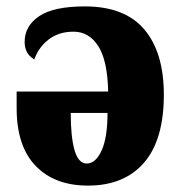

<svg xmlns="http://www.w3.org/2000/svg" viewBox="-20 -570 569 600"><path d="M255 10Q151 10 91.5 -51.5Q32 -113 32 -232V-284H318Q316 -381 287 -426Q258 -471 210 -471Q164 -471 132.5 -447Q101 -423 87 -384Q70 -395 63.5 -408.5Q57 -422 57 -439Q57 -489 102.5 -519.5Q148 -550 245 -550Q370 -550 431 -478Q492 -406 492 -274Q492 -133 430 -61.5Q368 10 255 10ZM251 -59Q279 -59 297.5 -99.5Q316 -140 316 -217H201Q201 -142 213 -100.5Q225 -59 251 -59Z"/></svg>

Font: Noto Serif Condensed Black
Style: Regular
Weight: 900
Width: 3
Designer: Monotype Design Team
Foundry: Monotype Imaging Inc.
Version: Version 2.015; ttfautohint (v1.8.4.7-5d5b)